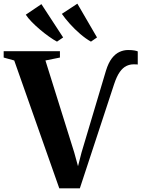

<svg xmlns="http://www.w3.org/2000/svg" viewBox="-39 -1022 778 1046"><path d="M284 4 38.5 -692.5 -19 -708.5V-743H287.5V-708.5L208.5 -692.5L365.5 -191L386 -116.5L405 -190.5L538 -636Q551.5 -680 570.5 -704.5Q589.5 -729 612.2 -739.2Q635 -749.5 658.5 -749.5Q680.5 -749.5 693.5 -747Q706.5 -744.5 711.5 -742V-670.5Q710 -671 705.5 -671.2Q701 -671.5 688.5 -671.5Q668.5 -671.5 649.5 -662.5Q630.5 -653.5 613.8 -630.2Q597 -607 582.5 -563L396 4ZM271 -795.5Q252 -805.5 227.8 -822.8Q203.5 -840 179 -860.8Q154.5 -881.5 134 -902.5Q113.5 -923.5 101.5 -942L186.5 -999.5L305 -818L272 -795.5ZM456 -795.5Q429 -810.5 398.2 -836.8Q367.5 -863 341 -892.8Q314.5 -922.5 298 -946.5L382.5 -1002L489.5 -818L457 -795.5Z"/></svg>

Font: Merriweather 96pt
Style: Bold
Weight: 700
Version: Version 2.100